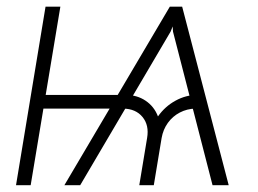

<svg xmlns="http://www.w3.org/2000/svg" viewBox="-20 -542 754 562"><path d="M602.1 0 486.3 -449.7 481.9 -522.5H513.2L649.4 0ZM26.9 0 113.3 -522.5H156.7L69.8 0ZM85 -224.1 91.3 -264.2H337.4L331.1 -224.1ZM387.7 0 410.6 -138.2Q417 -175.3 397.2 -199.5Q377.4 -223.6 340.8 -224.1L347.2 -264.2Q380.9 -264.2 406 -247.3Q431.2 -230.5 442.4 -201.2Q462.9 -230.5 493.7 -247.3Q524.4 -264.2 558.1 -264.2L551.8 -224.1Q527.3 -223.6 506.3 -212.6Q485.4 -201.7 471.4 -182.4Q457.5 -163.1 453.1 -138.2L430.2 0ZM168.5 0 477.1 -522.5H508.3L479.5 -449.7L214.8 0Z"/></svg>

Font: Inter 28pt ExtraLight
Style: Italic
Weight: 250
Italic angle: -9.3988°
Designer: Rasmus Andersson
Foundry: rsms
Version: Version 4.001;git-66647c0bb